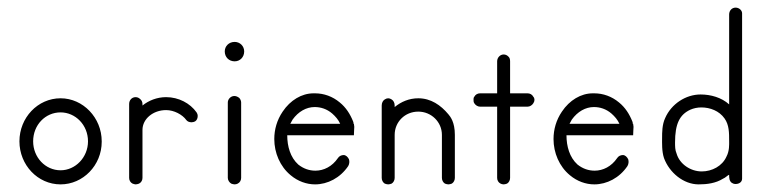

<svg xmlns="http://www.w3.org/2000/svg" viewBox="-20 -484 2018 504"><path d="M139 -226C79 -226 31 -175 31 -113C31 -51 79 0 139 0C198 0 247 -50 247 -112V-113C247 -175 198 -226 139 -226ZM139 -189C178 -189 211 -156 211 -113C211 -71 178 -37 139 -37C99 -37 67 -71 67 -113C67 -156 99 -189 139 -189Z M336 -229C326 -229 319 -221 319 -211V-17C319 -11 322 -5 328 -2C331 -1 334 0 336 0C339 0 342 -1 345 -2C351 -5 354 -11 354 -17V-143C354 -172 382 -195 416 -195C437 -195 459 -183 469 -169C472 -165 477 -163 483 -163C486 -163 490 -164 493 -166C497 -169 499 -174 499 -180C499 -183 498 -186 496 -189C479 -213 449 -229 416 -229C392 -229 370 -220 354 -207V-211C354 -216 352 -220 349 -223C345 -227 341 -229 336 -229Z M595 -232C586 -232 578 -224 578 -215V-17C578 -11 582 -5 587 -2C590 -1 593 0 596 0C599 0 602 -1 604 -2C610 -5 613 -11 613 -17V-215C613 -219 611 -224 608 -227C604 -230 600 -232 595 -232ZM621 -349C621 -363 610 -374 596 -374C581 -374 570 -363 570 -349C570 -334 581 -323 596 -323C610 -323 621 -334 621 -349Z M807 -239H803C772 -239 742 -221 722 -191C707 -169 700 -144 700 -119C700 -83 715 -47 743 -24C762 -8 785 0 807 0C840 0 873 -17 894 -48C897 -53 898 -60 896 -66C893 -72 888 -77 882 -77C876 -77 870 -74 867 -69C852 -47 830 -36 808 -36C792 -36 777 -41 763 -52C742 -71 734 -100 734 -129H909C909 -139 910 -145 910 -151C910 -154 909 -156 909 -159H908C908 -161 908 -163 907 -165C899 -185 888 -202 872 -215C853 -231 830 -239 807 -239ZM806 -203C822 -203 838 -198 852 -186C861 -178 868 -170 873 -159H742C744 -163 746 -166 748 -170C763 -191 784 -203 806 -203Z M1078 -226C1054 -226 1033 -217 1016 -203V-207C1016 -214 1013 -220 1008 -223C1005 -225 1002 -226 999 -226C996 -226 993 -225 990 -223C985 -220 982 -214 982 -207V-150V-130V-17C982 -11 985 -5 990 -2C993 -1 996 0 999 0C1002 0 1005 -1 1008 -2C1013 -5 1016 -11 1016 -17V-130C1016 -164 1043 -191 1078 -191C1112 -191 1140 -164 1140 -130V-17C1140 -11 1143 -5 1148 -2C1151 -1 1154 0 1157 0C1160 0 1163 -1 1166 -2C1171 -5 1174 -11 1174 -17V-130C1174 -164 1162 -178 1157 -184C1137 -208 1111 -226 1078 -226Z M1302 -341C1293 -341 1285 -333 1285 -323V-239H1240C1234 -239 1228 -236 1225 -230C1223 -228 1223 -225 1223 -222C1223 -219 1223 -216 1225 -213C1228 -208 1234 -204 1240 -204H1285V-17C1285 -11 1288 -5 1294 -2C1296 -1 1299 0 1302 0C1305 0 1308 -1 1311 -2C1316 -5 1319 -11 1319 -17V-204H1365C1371 -204 1377 -208 1380 -213C1382 -216 1383 -219 1383 -222C1383 -225 1382 -228 1380 -230C1377 -236 1371 -239 1365 -239H1319V-323C1319 -328 1318 -333 1314 -336C1311 -339 1307 -341 1302 -341Z M1540 -239H1536C1505 -239 1475 -221 1455 -191C1440 -169 1433 -144 1433 -119C1433 -83 1448 -47 1476 -24C1495 -8 1518 0 1540 0C1573 0 1606 -17 1627 -48C1630 -53 1631 -60 1629 -66C1626 -72 1621 -77 1615 -77C1609 -77 1603 -74 1600 -69C1585 -47 1563 -36 1541 -36C1525 -36 1510 -41 1496 -52C1475 -71 1467 -100 1467 -129H1642C1642 -139 1643 -145 1643 -151C1643 -154 1642 -156 1642 -159H1641C1641 -161 1641 -163 1640 -165C1632 -185 1621 -202 1605 -215C1586 -231 1563 -239 1540 -239ZM1539 -203C1555 -203 1571 -198 1585 -186C1594 -178 1601 -170 1606 -159H1475C1477 -163 1479 -166 1481 -170C1496 -191 1517 -203 1539 -203Z M1911 -464C1901 -464 1894 -456 1894 -446V-210C1874 -228 1846 -236 1819 -236C1780 -236 1742 -211 1726 -174C1718 -157 1718 -136 1718 -122C1718 -109 1717 -87 1723 -69C1737 -31 1774 0 1814 0C1836 0 1859 -3 1878 -15C1884 -17 1891 -25 1894 -25C1894 -18 1894 -9 1901 -4C1904 -2 1907 -1 1911 -1C1920 -1 1928 -6 1928 -15V-64V-449C1928 -457 1920 -464 1911 -464ZM1821 -202C1844 -202 1868 -193 1882 -173C1894 -156 1894 -136 1894 -113C1894 -105 1895 -88 1887 -73C1876 -48 1849 -34 1822 -34C1793 -34 1764 -53 1756 -81C1752 -90 1752 -100 1752 -110C1752 -159 1764 -183 1792 -196C1801 -200 1811 -202 1821 -202Z"/></svg>

Font: LetsTrace
Style: basic
Weight: 500
Version: Version 002.000